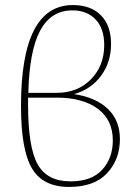

<svg xmlns="http://www.w3.org/2000/svg" viewBox="-20 -732 541 759"><path d="M273 -360Q359 -347 406.5 -301.5Q454 -256 454 -182Q454 -102 403.5 -47.5Q353 7 253 7Q150 7 106.5 -66Q63 -139 63 -313Q63 -712 268 -712Q339 -712 379 -671.5Q419 -631 419 -558Q419 -486 379.5 -432.5Q340 -379 273 -360ZM266 -691Q182 -691 139 -611.5Q96 -532 92 -365H204Q287 -365 339.5 -418.5Q392 -472 392 -554Q392 -619 358 -655Q324 -691 266 -691ZM259 -15Q342 -15 384 -61Q426 -107 426 -177Q426 -258 366.5 -302Q307 -346 205 -346H91V-317Q91 -151 128.5 -83Q166 -15 259 -15Z"/></svg>

Font: EauTestInfant Extralight
Style: Regular
Weight: 250
Designer: Christian Thalmann (Catharsis Fonts)
Version: Version 0.001;PS 000.001;hotconv 1.0.88;makeotf.lib2.5.64775